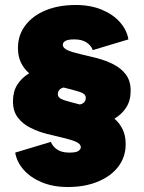

<svg xmlns="http://www.w3.org/2000/svg" viewBox="-20 -740 576 770"><path d="M484 -162Q484 -111 455 -72.5Q426 -34 373.5 -12Q321 10 252 10Q193 10 147.5 -9Q102 -28 74.5 -59.5Q47 -91 41 -128L184 -171Q191 -153 209 -140.5Q227 -128 258 -128Q286 -128 295 -135Q304 -142 304 -149Q304 -163 284.5 -171.5Q265 -180 234 -187Q203 -194 168 -203Q133 -212 102 -227.5Q71 -243 51.5 -268.5Q32 -294 32 -334Q32 -373 49.5 -400.5Q67 -428 97 -446Q77 -463 64.5 -488Q52 -513 52 -548Q52 -599 81.5 -638Q111 -677 163 -698.5Q215 -720 284 -720Q343 -720 388.5 -701Q434 -682 461.5 -650.5Q489 -619 495 -582L352 -539Q346 -557 327.5 -569.5Q309 -582 278 -582Q251 -582 241.5 -575.5Q232 -569 232 -561Q232 -547 251.5 -538.5Q271 -530 302 -523Q333 -516 368 -507Q403 -498 434 -482.5Q465 -467 484.5 -441.5Q504 -416 504 -376Q504 -337 486.5 -309.5Q469 -282 439 -264Q459 -247 471.5 -222Q484 -197 484 -162ZM212 -362Q212 -346 238 -338Q264 -330 300 -321Q324 -326 324 -348Q324 -364 298 -372Q272 -380 235 -389Q212 -383 212 -362Z"/></svg>

Font: Livvic Black
Style: Regular
Weight: 900
Designer: Jacques Le Bailly, Baron von Fonthausen
Version: Version 1.001; ttfautohint (v1.8.2)